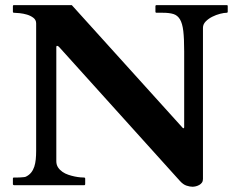

<svg xmlns="http://www.w3.org/2000/svg" viewBox="-20 -708 908 734"><path d="M33.2 0Q32.2 0 30.8 -1.2Q29.3 -2.4 29.3 -3.9V-25.4Q29.3 -29.3 33.2 -29.3Q38.6 -29.3 45.4 -29.3Q52.2 -29.3 58.8 -29.8Q65.4 -30.3 70.8 -30.8Q76.2 -31.2 79.1 -32.7Q91.3 -38.6 99.1 -48.3Q106.9 -58.1 111.1 -70.8Q115.2 -83.5 116.7 -98.6Q118.2 -113.8 118.2 -130.9V-618.7Q118.2 -631.8 107.7 -639.9Q97.2 -647.9 83.3 -652.1Q69.3 -656.2 54.9 -657.7Q40.5 -659.2 33.2 -659.2Q30.8 -659.2 30 -660.6Q29.3 -662.1 29.3 -663.1V-684.6Q29.3 -685.5 30 -687Q30.8 -688.5 33.2 -688.5H254.4L675.3 -222.7Q677.7 -220.2 678.7 -219Q679.7 -217.8 681.2 -217.8Q683.1 -217.8 683.6 -219.2Q684.1 -220.7 684.1 -222.2V-512.2Q684.1 -560.5 680.7 -589.6Q677.2 -618.7 668 -634Q658.7 -649.4 643.1 -654.3Q627.4 -659.2 603 -659.2H578.1Q575.7 -659.2 575 -660.6Q574.2 -662.1 574.2 -663.1V-684.6Q574.2 -685.5 575 -687Q575.7 -688.5 578.1 -688.5H846.7Q849.6 -688.5 850.1 -687Q850.6 -685.5 850.6 -684.6V-663.1Q850.6 -662.1 849.9 -660.6Q849.1 -659.2 846.7 -659.2Q836.9 -659.2 821.5 -655.3Q806.2 -651.4 791.5 -644Q776.9 -636.7 766.4 -626Q755.9 -615.2 755.9 -601.6V-23.9Q755.9 -15.6 752 -10Q748 -4.4 741.9 -1Q735.8 2.4 728.8 4.2Q721.7 5.9 715.8 5.9Q706.1 5.9 693.1 1.7Q680.2 -2.4 667.5 -16.6L206.5 -527.8Q203.1 -531.2 201.7 -532Q200.2 -532.7 197.8 -532.7Q195.3 -532.7 195.3 -527.8V-91.8Q195.3 -78.1 201.9 -68.1Q208.5 -58.1 218.8 -51Q229 -43.9 241.5 -39.8Q253.9 -35.6 265.9 -33.2Q277.8 -30.8 287.4 -30Q296.9 -29.3 301.8 -29.3Q304.2 -29.3 305.2 -27.3Q305.7 -26.4 305.7 -25.4V-3.9Q305.7 -2.9 304.9 -1.5Q304.2 0 301.8 0H33.2Z"/></svg>

Font: Cardo
Style: Bold
Weight: 700
Designer: David J. Perry
Foundry: David J. Perry
Version: Version 1.0011